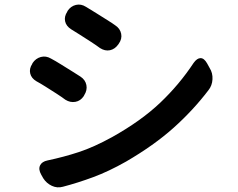

<svg xmlns="http://www.w3.org/2000/svg" viewBox="-20 -786 1040 839"><path d="M275 -738Q289 -759 311.5 -764.5Q334 -770 356 -756Q375 -745 400 -729Q425 -713 448.5 -698.5Q472 -684 484 -675Q505 -661 509.5 -638.5Q514 -616 499 -595L497 -592Q482 -571 460.5 -566.5Q439 -562 417 -576Q401 -588 377 -603.5Q353 -619 329.5 -634Q306 -649 291 -658Q269 -672 264.5 -693Q260 -714 274 -735ZM160 -23Q147 -46 155 -63Q163 -80 188 -85Q259 -100 324.5 -121.5Q390 -143 470 -187Q597 -258 680.5 -337.5Q764 -417 826 -511Q841 -532 856.5 -532Q872 -532 885 -509L896 -489Q910 -467 908.5 -439.5Q907 -412 891 -392Q824 -304 738.5 -227.5Q653 -151 531 -80Q455 -37 387.5 -12Q320 13 255 30Q230 37 206.5 26Q183 15 169 -7ZM122 -510Q136 -531 158.5 -537Q181 -543 203 -530Q222 -520 247.5 -504Q273 -488 296.5 -473.5Q320 -459 332 -451Q353 -437 357.5 -414.5Q362 -392 348 -370L346 -366Q332 -345 309.5 -341Q287 -337 266 -350Q250 -362 226 -377.5Q202 -393 178 -408Q154 -423 139 -431Q117 -444 112 -465Q107 -486 121 -507Z"/></svg>

Font: Chiron GoRound TC SB
Style: Regular
Weight: 500
Designer: Ryoko NISHIZUKA 西塚涼子 (kana, bopomofo & ideographs); Paul D. Hunt (Latin, Greek & Cyrillic); Sandoll Communications 산돌커뮤니
Foundry: Adobe
Version: Version 1.000;hotconv 1.1.1;makeotfexe 2.6.0